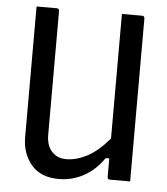

<svg xmlns="http://www.w3.org/2000/svg" viewBox="-52 -746 703 809"><g transform="rotate(5 300.0 -342.0)"><path d="M226 16Q149 16 109.5 -31.5Q70 -79 70 -147V-700H155Q166 -700 166 -689V-166Q166 -121 189 -95.5Q212 -70 250 -70Q292 -70 337 -93Q382 -116 431 -173V-700H516Q527 -700 527 -689V0H442Q431 0 431 -11V-89H416Q380 -37 331 -10.5Q282 16 226 16Z"/></g></svg>

Font: Recursive Mn Lnr St
Style: Regular
Weight: 400
Monospace: yes
Version: Version 1.079;hotconv 1.0.112;makeotfexe 2.5.65598; ttfautoh